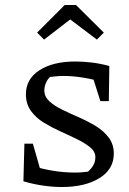

<svg xmlns="http://www.w3.org/2000/svg" viewBox="-20 -744 517 771"><path d="M228 7Q194 7 154.5 1.5Q115 -4 74 -16L105 -79Q151 -65 194.5 -58Q238 -51 281 -51Q297 -51 313 -52.5Q329 -54 344 -56L311 -40Q332 -50 347.5 -69.5Q363 -89 363 -112Q363 -135 342.5 -152Q322 -169 290.5 -184.5Q259 -200 223.5 -216Q188 -232 156 -251.5Q124 -271 104 -299Q84 -327 84 -365Q84 -427 138.5 -462Q193 -497 282 -497Q313 -497 347.5 -493Q382 -489 419 -479L397 -413Q354 -426 312.5 -432.5Q271 -439 236 -439Q220 -439 204.5 -437.5Q189 -436 172 -434L198 -446Q177 -436 167.5 -417.5Q158 -399 158 -381Q158 -356 178 -337.5Q198 -319 230 -303.5Q262 -288 297.5 -272.5Q333 -257 365 -237.5Q397 -218 417 -191Q437 -164 437 -127Q437 -64 379 -28.5Q321 7 228 7ZM74 -16 78 -167H112L155 -17ZM383 -338 338 -480 419 -479 417 -338ZM285 -724 397 -613 369 -585 262 -666 157 -585 129 -613 240 -724Z"/></svg>

Font: Piazzolla Thin
Style: Regular
Weight: 400
Version: Version 2.001